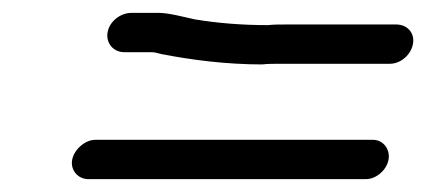

<svg xmlns="http://www.w3.org/2000/svg" viewBox="-20 -488 661 298"><path d="M117 -210H548C564 -210 580 -224 583 -240C586 -256 575 -271 559 -271H128C112 -271 95 -256 92 -240C89 -224 101 -210 117 -210ZM173 -407H216C219 -407 223 -406 231 -404C277 -395 331 -388 387 -388C395 -389 405 -389 415 -389H585C602 -389 618 -403 621 -420C624 -437 612 -450 595 -450H425C414 -450 405 -450 396 -449C356 -449 318 -452 282 -458C268 -461 242 -468 227 -468H184C167 -468 150 -455 147 -438C144 -421 156 -407 173 -407Z"/></svg>

Font: Blanket
Style: Obl
Weight: 400
Foundry: Cannot Into Space Fonts
Version: Version 0.9